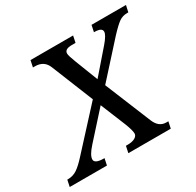

<svg xmlns="http://www.w3.org/2000/svg" viewBox="-203 -886 1078 1058"><g transform="rotate(-30 336.0 -357.0)"><path d="M711.9 -671.9H703.1Q675.8 -671.9 654.1 -657.2Q632.3 -642.6 589.8 -597.2L400.9 -388.2L521 -95.2Q543 -42 589.8 -42H603L594.2 0H324.2L333 -42H344.2Q374 -42 391.1 -52Q408.2 -62 408.2 -77.1Q408.2 -97.7 389.2 -146L324.2 -305.2L174.8 -139.2Q134.8 -94.7 134.8 -68.8Q134.8 -42 193.8 -42H196.8L188 0H-48.8L-40 -42H-36.1Q-3.4 -42 22.2 -59.1Q47.9 -76.2 82 -113.8L303.2 -355L195.8 -621.1Q175.3 -671.9 118.2 -671.9H105L113.8 -713.9H384.8L376 -671.9H353Q306.2 -671.9 306.2 -644Q306.2 -629.9 324.2 -584L380.9 -438L505.9 -582Q543.9 -626 543.9 -647Q543.9 -671.9 496.1 -671.9H493.2L502 -713.9H721.2Z"/></g></svg>

Font: Droid Serif
Style: Italic
Weight: 400
Italic angle: -12°
Designer: Monotype Design team
Foundry: Monotype Imaging Inc.
Version: Version 1.03